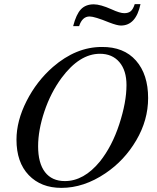

<svg xmlns="http://www.w3.org/2000/svg" viewBox="-20 -894 762 932"><path d="M699 -418Q699 -311 641.5 -213Q584 -115 492 -53Q387 18 278 18Q179 18 119.5 -44Q60 -106 60 -216Q60 -307 109 -403.5Q158 -500 237 -569Q349 -666 474 -666Q581 -667 640 -600Q699 -533 699 -418ZM594 -481Q594 -552 559.5 -592.5Q525 -633 465 -633Q366 -633 279 -516Q226 -444 195.5 -353Q165 -262 165 -184Q165 -102 198.5 -58.5Q232 -15 295 -15Q387 -15 465 -110Q524 -184 559 -291Q594 -398 594 -481ZM634 -874H662Q640 -770 567 -770Q549 -770 510 -785Q439 -814 415 -814Q379 -814 364 -767H335Q350 -825 373 -849Q396 -873 435 -873Q467 -873 521 -849Q562 -830 583 -830Q603 -830 614.5 -839.5Q626 -849 634 -874Z"/></svg>

Font: STIX
Style: Italic
Weight: 400
Italic angle: -16.33°
Designer: MicroPress Inc., with final additions and corrections provided by Coen Hoffman, Elsevier (retired)
Version: Version 1.1.1